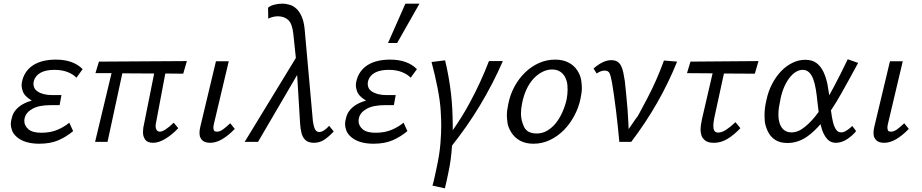

<svg xmlns="http://www.w3.org/2000/svg" viewBox="-20 -776 5041 1050"><path d="M194 10Q156 10 125 1Q94 -8 73 -26Q52 -44 45.5 -63.5Q39 -83 39 -97Q39 -112 44 -129Q50 -157 68.5 -177.5Q87 -198 114 -211Q132 -220 154 -226Q142 -233 132 -241Q111 -258 104.5 -277Q98 -296 98 -310Q98 -324 103 -340Q110 -365 125 -385.5Q140 -406 163 -420.5Q186 -435 217 -442.5Q248 -450 285 -450Q333 -450 369.5 -437Q406 -424 432 -398L398 -351Q380 -370 349.5 -382Q319 -394 277 -394Q230 -394 201.5 -378Q173 -362 165 -333Q163 -324 163 -317Q163 -307 167.5 -296Q172 -285 186 -275.5Q200 -266 220.5 -261Q241 -256 266 -256H316L306 -201H257Q193 -201 157.5 -181Q122 -161 115 -131Q113 -122 113 -114Q113 -89 135 -69.5Q157 -50 206 -50Q255 -50 292.5 -65.5Q330 -81 359 -105L380 -59Q343 -28 299.5 -9Q256 10 194 10Z M982 -373 884 -374 834 -109Q832 -100 831.5 -94.5Q831 -89 831 -87Q831 -80 833 -73Q835 -66 840 -61Q845 -56 854 -56Q867 -56 886 -68.5Q905 -81 930 -105L955 -75Q937 -56 919 -41.5Q901 -27 883.5 -16.5Q866 -6 849.5 -0.5Q833 5 816 5Q801 5 789 -0.5Q777 -6 770 -19Q763 -32 762.5 -43Q762 -54 762 -56Q762 -76 769 -104L823 -374L649 -375L568 0H500L590 -376H502L521 -439L1002 -442Z M1129 5Q1114 5 1101.5 0.5Q1089 -4 1081 -15Q1073 -26 1072 -36Q1071 -46 1071 -50Q1071 -64 1075 -81L1161 -441H1231L1150 -99Q1147 -87 1147 -78Q1147 -72 1149.5 -64Q1152 -56 1167 -56Q1182 -56 1199 -68Q1216 -80 1239 -102L1264 -71Q1228 -34 1194.5 -14.5Q1161 5 1129 5Z M1318 0 1598 -459 1584 -592Q1578 -646 1557 -666Q1536 -686 1501 -687Q1485 -687 1470.5 -683Q1456 -679 1447 -674L1446 -734Q1457 -744 1478.5 -750Q1500 -756 1524 -756Q1545 -756 1565.5 -749.5Q1586 -743 1602.5 -727Q1619 -711 1630.5 -684Q1642 -657 1646 -617L1691 -115Q1696 -80 1704 -67Q1712 -54 1726 -54Q1739 -54 1754 -64.5Q1769 -75 1780 -88L1805 -57Q1777 -27 1752 -11Q1727 5 1695 5Q1680 5 1667 0Q1654 -5 1644 -17Q1634 -29 1628.5 -50Q1623 -71 1621 -103L1605 -366L1391 0Z M2022 10Q1984 10 1953 1Q1922 -8 1901 -26Q1880 -44 1873.5 -63.5Q1867 -83 1867 -97Q1867 -112 1872 -129Q1878 -157 1896.5 -177.5Q1915 -198 1942 -211Q1960 -220 1982 -226Q1970 -233 1960 -241Q1939 -258 1932.5 -277Q1926 -296 1926 -310Q1926 -324 1931 -340Q1938 -365 1953 -385.5Q1968 -406 1991 -420.5Q2014 -435 2045 -442.5Q2076 -450 2113 -450Q2161 -450 2197.5 -437Q2234 -424 2260 -398L2226 -351Q2208 -370 2177.5 -382Q2147 -394 2105 -394Q2058 -394 2029.5 -378Q2001 -362 1993 -333Q1991 -324 1991 -317Q1991 -307 1995.5 -296Q2000 -285 2014 -275.5Q2028 -266 2048.5 -261Q2069 -256 2094 -256H2144L2134 -201H2085Q2021 -201 1985.5 -181Q1950 -161 1943 -131Q1941 -122 1941 -114Q1941 -89 1963 -69.5Q1985 -50 2034 -50Q2083 -50 2120.5 -65.5Q2158 -81 2187 -105L2208 -59Q2171 -28 2127.5 -9Q2084 10 2022 10ZM2102 -541 2197 -756H2274L2152 -541Z M2345 239Q2352 216 2356.5 193.5Q2361 171 2366 150Q2384 68 2388.5 10Q2393 -48 2393 -90Q2393 -120 2390 -171Q2387 -222 2373.5 -292Q2360 -362 2340 -437L2414 -446Q2431 -377 2442 -298.5Q2453 -220 2455 -139Q2456 -114 2456 -89Q2456 -76 2456 -64Q2509 -139 2550 -216Q2610 -327 2654 -442H2730Q2676 -318 2605 -200Q2539 -90 2453 19Q2452 20 2452 21Q2447 100 2432 168Q2427 192 2422.5 213Q2418 234 2413 254Z M2897 10Q2855 10 2824.5 -6.5Q2794 -23 2776 -52Q2758 -81 2755 -106.5Q2752 -132 2752 -145Q2752 -173 2759 -204Q2769 -257 2793 -301.5Q2817 -346 2851.5 -379.5Q2886 -413 2928 -431.5Q2970 -450 3016 -450Q3057 -450 3088 -434.5Q3119 -419 3137 -391Q3155 -363 3158.5 -337Q3162 -311 3162 -297Q3162 -269 3155 -238Q3145 -188 3120.5 -142.5Q3096 -97 3062.5 -63.5Q3029 -30 2987 -10Q2945 10 2897 10ZM2916 -46Q2946 -46 2972.5 -61.5Q2999 -77 3019.5 -102.5Q3040 -128 3055.5 -162.5Q3071 -197 3079 -234Q3084 -261 3084 -285Q3084 -292 3083 -310Q3082 -328 3072.5 -349.5Q3063 -371 3044.5 -383.5Q3026 -396 2999 -396Q2972 -396 2945.5 -382.5Q2919 -369 2897 -345Q2875 -321 2859 -286.5Q2843 -252 2835 -210Q2829 -180 2829 -155Q2829 -118 2846 -82Q2863 -46 2916 -46Z M3367 0Q3363 -41 3358.5 -86Q3354 -131 3348.5 -174Q3343 -217 3337.5 -256Q3332 -295 3327 -324Q3320 -363 3313 -376.5Q3306 -390 3286 -390Q3275 -390 3264 -385.5Q3253 -381 3243 -374L3226 -401Q3249 -422 3274 -434.5Q3299 -447 3323 -447Q3343 -447 3356 -439Q3369 -431 3376.5 -416Q3384 -401 3388.5 -380Q3393 -359 3397 -333Q3401 -294 3405 -255Q3409 -216 3412 -176.5Q3415 -137 3416 -110.5Q3417 -84 3418 -70Q3466 -141 3468 -141Q3468 -141 3468 -141Q3468 -141 3467 -139.5Q3466 -138 3466 -138Q3466 -138 3466 -138Q3467 -138 3519.5 -237.5Q3572 -337 3611 -445L3683 -439Q3637 -325 3575 -216Q3513 -107 3432 0Z M3939 -374 3886 -130Q3883 -115 3882 -104.5Q3881 -94 3881 -88Q3881 -80 3882.5 -71.5Q3884 -63 3890 -57Q3896 -51 3908 -51Q3928 -51 3952 -67Q3976 -83 4002 -108L4029 -75Q3994 -38 3958.5 -16.5Q3923 5 3884 5Q3852 5 3836 -8Q3820 -21 3815.5 -37.5Q3811 -54 3811 -68Q3811 -76 3813 -91.5Q3815 -107 3819 -125L3877 -375L3737 -376L3756 -439L4128 -442L4108 -373Z M4286 6Q4245 6 4218 -12Q4191 -30 4177 -62Q4163 -94 4162 -118Q4161 -142 4161 -147Q4161 -185 4171 -227Q4181 -276 4202.5 -317Q4224 -358 4252 -387Q4280 -416 4314 -432.5Q4348 -449 4383 -449Q4422 -449 4445.5 -431Q4469 -413 4483 -383.5Q4497 -354 4505 -316Q4510 -286 4515 -255Q4527 -276 4539 -299Q4578 -372 4616 -452L4673 -432Q4626 -345 4581 -265Q4553 -215 4524 -172Q4525 -170 4525 -168Q4529 -134 4535.5 -108Q4542 -82 4552.5 -67Q4563 -52 4580 -52Q4594 -52 4609.5 -62Q4625 -72 4641 -87L4662 -59Q4642 -34 4612 -14.5Q4582 5 4551 5Q4523 5 4505 -14.5Q4487 -34 4476 -65Q4471 -80 4467 -97Q4432 -56 4394 -29Q4344 6 4286 6ZM4384 -84Q4421 -114 4457 -164Q4454 -189 4451 -213Q4447 -254 4441.5 -287.5Q4436 -321 4427 -344.5Q4418 -368 4404 -381Q4390 -394 4369 -394Q4349 -394 4329.5 -381Q4310 -368 4293.5 -345Q4277 -322 4264.5 -290.5Q4252 -259 4246 -222Q4238 -184 4237.5 -167.5Q4237 -151 4237 -149Q4237 -120 4245 -98Q4253 -76 4269 -64Q4285 -52 4309 -52Q4346 -52 4384 -84Z M4815 5Q4800 5 4787.5 0.5Q4775 -4 4767 -15Q4759 -26 4758 -36Q4757 -46 4757 -50Q4757 -64 4761 -81L4847 -441H4917L4836 -99Q4833 -87 4833 -78Q4833 -72 4835.5 -64Q4838 -56 4853 -56Q4868 -56 4885 -68Q4902 -80 4925 -102L4950 -71Q4914 -34 4880.5 -14.5Q4847 5 4815 5Z"/></svg>

Font: Isabella Sans
Style: Italic
Weight: 400
Italic angle: -12°
Designer: Christian Thalmann (Catharsis Fonts), Cristiano Sobral
Foundry: The Isabella Sans Project Authors
Version: Version 2.026; ttfautohint (v1.8.4.7-5d5b-dirty)